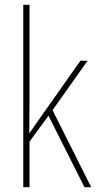

<svg xmlns="http://www.w3.org/2000/svg" viewBox="-20 -873 403 800"><path d="M103 -461Q103 -422 102.5 -388.5Q102 -355 102 -317Q114 -334 122 -346Q130 -358 141 -373L315 -620H345L199 -414L360 -93H332L182 -391L103 -283V-93H77V-853H103Z"/></svg>

Font: Noto Sans Telugu UI Condensed Thin
Style: Regular
Weight: 100
Width: 3
Designer: Jelle Bosma - Monotype Design Team
Foundry: Monotype Imaging Inc.
Version: Version 2.005; ttfautohint (v1.8.4.7-5d5b)